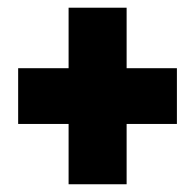

<svg xmlns="http://www.w3.org/2000/svg" viewBox="-20 -580 504 496"><path d="M307.1 -560.1V-403.8H437V-259.8H307.1V-104H157.2V-259.8H26.9V-403.8H157.2V-560.1Z"/></svg>

Font: Fira Sans Compressed Heavy
Style: Regular
Weight: 900
Width: 1
Designer: Carrois Corporate & Edenspiekermann AG
Foundry: Carrois Corporate GbR & Edenspiekermann AG
Version: Version 4.203;PS 004.203;hotconv 1.0.88;makeotf.lib2.5.64775